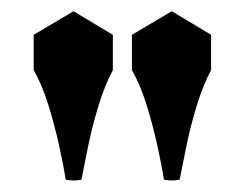

<svg xmlns="http://www.w3.org/2000/svg" viewBox="-20 -780 436 342"><path d="M40 -718 111 -760 181 -718V-655Q167 -629 156 -593.5Q145 -558 137.5 -522Q130 -486 125 -460Q111 -457 97 -460Q93 -486 85 -522Q77 -558 66 -593.5Q55 -629 40 -655ZM215 -718 286 -760 356 -718V-655Q342 -629 331 -593.5Q320 -558 312.5 -522Q305 -486 300 -460Q286 -457 272 -460Q268 -486 260 -522Q252 -558 241 -593.5Q230 -629 215 -655Z"/></svg>

Font: Poltawski Nowy
Style: Bold
Weight: 700
Designer: Adam Pótawski, Mateusz Machalski, Borys Kosmynka, Ania Wieluska
Foundry: Capitalics.wtf
Version: Version 1.001;gftools[0.9.25]